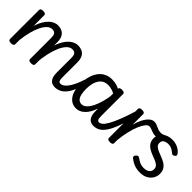

<svg xmlns="http://www.w3.org/2000/svg" viewBox="153 -1364 2229 2229"><g transform="rotate(45 1267.0 -250.0)"><path d="M855 17Q836 17 818 11Q800 5 785.5 -9.5Q771 -24 762 -50.5Q753 -77 753 -119V-359Q753 -387 747.5 -404.5Q742 -422 728.5 -431Q715 -440 691 -440Q655 -440 623.5 -408Q592 -376 567.5 -319Q543 -262 526.5 -187Q510 -112 504 -26L471 -25Q471 -168 493.5 -263Q516 -358 552 -414.5Q588 -471 628.5 -495Q669 -519 705 -519Q742 -519 772.5 -505.5Q803 -492 821 -459.5Q839 -427 839 -369V-131Q839 -90 847 -74Q855 -58 874 -58Q888 -58 894.5 -46.5Q901 -35 899.5 -20.5Q898 -6 887 5.5Q876 17 855 17ZM136 15Q115 15 104.5 8.5Q94 2 94 -11V-489Q94 -502 104.5 -508.5Q115 -515 136 -515Q158 -515 169 -508.5Q180 -502 180 -489V-315Q199 -373 223 -412Q247 -451 273 -474.5Q299 -498 325.5 -508.5Q352 -519 375 -519Q411 -519 441.5 -505.5Q472 -492 490.5 -459.5Q509 -427 509 -369V-11Q509 2 498 8.5Q487 15 465 15Q443 15 433 8.5Q423 2 423 -11V-359Q423 -387 417.5 -404.5Q412 -422 398.5 -431Q385 -440 361 -440Q328 -440 299 -413Q270 -386 246 -337.5Q222 -289 205.5 -224.5Q189 -160 180 -84V-11Q180 2 169 8.5Q158 15 136 15Z M855 17Q841 17 834.5 5.5Q828 -6 829.5 -20.5Q831 -35 842 -46.5Q853 -58 874 -58Q893 -58 913.5 -70.5Q934 -83 956 -111Q978 -139 1000.5 -185.5Q1023 -232 1045 -301Q1050 -315 1063 -317Q1076 -319 1086.5 -312Q1097 -305 1093 -290Q1075 -213 1051.5 -155Q1028 -97 999 -59Q970 -21 934 -2Q898 17 855 17Z M1203 17Q1153 17 1116 -11.5Q1079 -40 1059 -93.5Q1039 -147 1039 -223Q1039 -275 1048.5 -320.5Q1058 -366 1076.5 -402.5Q1095 -439 1122.5 -465Q1150 -491 1185.5 -505Q1221 -519 1265 -519Q1309 -519 1346.5 -507Q1384 -495 1425 -466V-386Q1384 -418 1346 -429.5Q1308 -441 1279 -441Q1250 -441 1226 -432Q1202 -423 1184 -405Q1166 -387 1153.5 -361Q1141 -335 1134.5 -300.5Q1128 -266 1128 -224Q1128 -178 1136.5 -141.5Q1145 -105 1164.5 -84Q1184 -63 1218 -63Q1259 -63 1296 -110.5Q1333 -158 1360 -243Q1387 -328 1397 -441L1418 -364Q1416 -246 1386.5 -160.5Q1357 -75 1309 -29Q1261 17 1203 17ZM1490 17Q1471 17 1453 11Q1435 5 1420.5 -9.5Q1406 -24 1397 -50.5Q1388 -77 1388 -119V-489Q1388 -502 1398.5 -508.5Q1409 -515 1430 -515Q1452 -515 1463 -508.5Q1474 -502 1474 -489V-131Q1474 -90 1482 -74Q1490 -58 1509 -58Q1523 -58 1530 -46.5Q1537 -35 1535 -20.5Q1533 -6 1522 5.5Q1511 17 1490 17Z M1490 17Q1476 17 1469.5 5.5Q1463 -6 1464.5 -20.5Q1466 -35 1477 -46.5Q1488 -58 1509 -58Q1529 -58 1551.5 -77.5Q1574 -97 1601 -145Q1628 -193 1660.5 -277Q1693 -361 1732 -490Q1736 -503 1749.5 -505Q1763 -507 1774.5 -499.5Q1786 -492 1782 -478Q1748 -341 1716.5 -246.5Q1685 -152 1651.5 -94Q1618 -36 1579 -9.5Q1540 17 1490 17Z M1760 15Q1739 15 1728.5 8.5Q1718 2 1718 -11V-489Q1718 -502 1728.5 -508.5Q1739 -515 1760 -515Q1782 -515 1793 -508.5Q1804 -502 1804 -489V-316Q1819 -372 1838 -410.5Q1857 -449 1877.5 -473Q1898 -497 1917.5 -508Q1937 -519 1955 -519Q1974 -519 1983.5 -507Q1993 -495 1993 -479.5Q1993 -464 1983.5 -452Q1974 -440 1955 -440Q1934 -440 1911 -412Q1888 -384 1866.5 -333.5Q1845 -283 1828.5 -214Q1812 -145 1804 -64V-11Q1804 2 1793 8.5Q1782 15 1760 15Z M2077 -409Q2055 -409 2033 -417Q2011 -425 1991.5 -432.5Q1972 -440 1956 -440Q1937 -440 1928 -452Q1919 -464 1919 -479.5Q1919 -495 1928 -507Q1937 -519 1956 -519Q1982 -519 2004.5 -509Q2027 -499 2050 -489Q2073 -479 2099 -479Q2119 -479 2133 -484Q2147 -489 2159 -496Q2168 -501 2176 -490.5Q2184 -480 2187.5 -467Q2191 -454 2183 -449Q2166 -437 2146 -428Q2126 -419 2107.5 -414Q2089 -409 2077 -409Z M2254 19Q2215 19 2184 10.5Q2153 2 2127.5 -12.5Q2102 -27 2081 -44Q2071 -52 2071.5 -64.5Q2072 -77 2084 -89Q2095 -100 2104 -103Q2113 -106 2126 -98Q2156 -76 2184 -63Q2212 -50 2252 -50Q2278 -50 2299 -58Q2320 -66 2333 -83Q2346 -100 2346 -126Q2346 -156 2327.5 -174Q2309 -192 2279.5 -204.5Q2250 -217 2216.5 -229.5Q2183 -242 2153.5 -260Q2124 -278 2105.5 -306Q2087 -334 2087 -378Q2087 -419 2108 -450.5Q2129 -482 2167.5 -500.5Q2206 -519 2259 -519Q2294 -519 2323.5 -508.5Q2353 -498 2375.5 -481.5Q2398 -465 2411 -446Q2420 -433 2419 -424.5Q2418 -416 2404 -405Q2391 -395 2381.5 -395.5Q2372 -396 2361 -405Q2337 -426 2312.5 -438Q2288 -450 2257 -450Q2225 -450 2199 -436Q2173 -422 2173 -384Q2173 -357 2191.5 -340Q2210 -323 2239.5 -310.5Q2269 -298 2302.5 -285.5Q2336 -273 2365.5 -255Q2395 -237 2413.5 -208.5Q2432 -180 2432 -135Q2432 -95 2411.5 -60Q2391 -25 2351.5 -3Q2312 19 2254 19Z"/></g></svg>

Font: Playwrite FR Moderne
Style: Regular
Weight: 400
Designer: Veronika Burian, José Scaglione
Foundry: TypeTogether
Version: Version 1.002